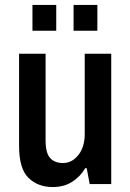

<svg xmlns="http://www.w3.org/2000/svg" viewBox="-20 -743 526 775"><path d="M193 12Q133 12 95 -25Q57 -62 57 -154V-526H164V-177Q164 -125 182.5 -105Q201 -85 234 -85Q271 -85 296.5 -117.5Q322 -150 322 -202V-526H429V0H342L330 -64H324Q304 -30 271 -9Q238 12 193 12ZM277 -619V-723H373V-619ZM111 -619V-723H207V-619Z"/></svg>

Font: Archivo Narrow SemiBold
Style: Regular
Weight: 600
Designer: Hector Gatti
Foundry: Omnibus-Type
Version: Version 3.002